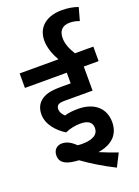

<svg xmlns="http://www.w3.org/2000/svg" viewBox="-185 -973 847 1168"><g transform="rotate(-20 238.5 -388.5)"><path d="M242 -209C295 -209 317 -188 317 -154C317 -110 279 -89 208 -89C200 -89 191 -90 182 -91C151 -121 124 -134 95 -134C64 -134 39 -113 39 -76C39 -23 85 -6 159 -2C217 40 286 82 360 119L402 36C364 23 323 7 287 -8C380 -23 428 -73 428 -152C428 -240 366 -298 259 -298C227 -298 198 -295 172 -287C158 -301 146 -316 146 -338C146 -348 150 -357 157 -363C165 -369 175 -372 203 -372H381V-528H477V-622H358C335 -659 319 -697 319 -734C319 -779 341 -808 391 -808C412 -808 432 -804 453 -796L476 -879C448 -889 413 -896 372 -896C280 -896 209 -851 209 -757C209 -713 227 -664 251 -622H0V-528H271V-459H210C136 -459 102 -448 74 -425C52 -406 39 -379 39 -342C39 -276 89 -222 143 -188C174 -202 209 -209 242 -209Z"/></g></svg>

Font: Noto Sans SemiCondensed SemiBold
Style: Italic
Weight: 600
Width: 4
Italic angle: -12°
Designer: Monotype Design Team
Foundry: Monotype Imaging Inc.
Version: Version 2.013